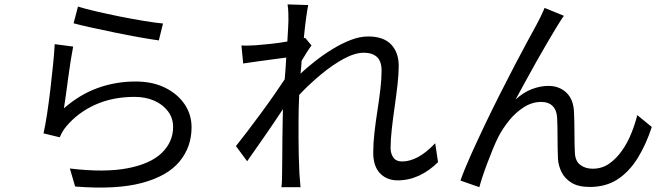

<svg xmlns="http://www.w3.org/2000/svg" viewBox="-20 -814 3040 874"><path d="M335 -784Q367 -774 418.5 -762Q470 -750 527.5 -738.5Q585 -727 637 -718.5Q689 -710 722 -707L703 -630Q667 -635 613.5 -644.5Q560 -654 502 -666Q444 -678 394 -689Q344 -700 315 -708ZM313 -602Q308 -577 302 -539Q296 -501 290.5 -460Q285 -419 280 -382Q275 -345 271 -321Q343 -384 425 -413.5Q507 -443 597 -443Q674 -443 731 -415Q788 -387 820 -340Q852 -293 852 -234Q852 -145 797 -78.5Q742 -12 625 19Q508 50 322 35L298 -47Q456 -28 560.5 -48Q665 -68 716.5 -118Q768 -168 768 -236Q768 -276 745 -307Q722 -338 682.5 -355.5Q643 -373 592 -373Q493 -373 414 -337.5Q335 -302 282 -239Q271 -226 264 -213.5Q257 -201 252 -189L178 -207Q186 -241 194 -293.5Q202 -346 209 -405Q216 -464 221.5 -519Q227 -574 229 -613Z M1293 -720Q1293 -737 1292.5 -756Q1292 -775 1289 -794L1383 -791Q1379 -772 1373.5 -732.5Q1368 -693 1363 -640Q1365 -641 1366.5 -641Q1368 -641 1369 -642L1398 -607Q1388 -594 1376 -575Q1364 -556 1353 -537Q1352 -523 1351 -508.5Q1350 -494 1348 -479Q1377 -506 1414.5 -535.5Q1452 -565 1493.5 -590.5Q1535 -616 1576.5 -632Q1618 -648 1656 -648Q1726 -648 1760.5 -611.5Q1795 -575 1795 -514Q1795 -477 1789.5 -428.5Q1784 -380 1776.5 -328Q1769 -276 1763.5 -227Q1758 -178 1758 -140Q1758 -115 1770.5 -97Q1783 -79 1810 -79Q1883 -79 1961 -162L1974 -76Q1934 -36 1887.5 -14.5Q1841 7 1790 7Q1741 7 1710 -25Q1679 -57 1679 -119Q1679 -161 1684.5 -210Q1690 -259 1698 -310Q1706 -361 1711.5 -408Q1717 -455 1717 -492Q1717 -536 1695.5 -555Q1674 -574 1636 -574Q1596 -574 1545 -546.5Q1494 -519 1441 -475Q1388 -431 1342 -382Q1339 -319 1339 -264Q1339 -219 1339 -181Q1339 -143 1340 -105.5Q1341 -68 1343 -23Q1344 -10 1345.5 7Q1347 24 1348 38H1261Q1263 24 1263.5 7.5Q1264 -9 1264 -21Q1265 -69 1265 -106.5Q1265 -144 1265.5 -183.5Q1266 -223 1267 -277Q1267 -285 1267.5 -295Q1268 -305 1268 -317Q1244 -280 1215 -238Q1186 -196 1157.5 -155Q1129 -114 1105 -80L1054 -149Q1075 -175 1105 -214.5Q1135 -254 1167.5 -298Q1200 -342 1228.5 -383Q1257 -424 1276 -453Q1278 -478 1280 -503Q1282 -528 1283 -552Q1261 -549 1227 -544.5Q1193 -540 1156 -535Q1119 -530 1087 -525L1079 -607Q1096 -606 1111 -606.5Q1126 -607 1144 -608Q1169 -610 1209 -614Q1249 -618 1288 -625Q1290 -660 1291.5 -686Q1293 -712 1293 -720Z M2547 -742Q2540 -733 2532 -720Q2524 -707 2515 -693Q2499 -667 2475 -626Q2451 -585 2424 -537.5Q2397 -490 2372 -443.5Q2347 -397 2327 -361Q2363 -394 2401.5 -408.5Q2440 -423 2476 -423Q2526 -423 2558.5 -392Q2591 -361 2593 -302Q2595 -258 2595 -206Q2595 -154 2597 -117Q2599 -80 2622 -63Q2645 -46 2678 -46Q2720 -46 2753 -69Q2786 -92 2811.5 -128.5Q2837 -165 2854 -207.5Q2871 -250 2881 -290L2947 -236Q2921 -156 2882.5 -94Q2844 -32 2791 2.5Q2738 37 2665 37Q2612 37 2581 17.5Q2550 -2 2536 -31Q2522 -60 2520 -90Q2518 -134 2518 -186.5Q2518 -239 2516 -280Q2514 -313 2495.5 -331.5Q2477 -350 2443 -350Q2403 -350 2365.5 -326.5Q2328 -303 2298 -266Q2268 -229 2248 -190Q2237 -168 2224 -136.5Q2211 -105 2198.5 -72Q2186 -39 2176.5 -10Q2167 19 2162 38L2076 8Q2094 -43 2123 -107.5Q2152 -172 2186 -243.5Q2220 -315 2256 -386Q2292 -457 2324.5 -519.5Q2357 -582 2383 -629.5Q2409 -677 2422 -701Q2431 -718 2440.5 -737Q2450 -756 2459 -778Z"/></svg>

Font: Chiron Sans HK TT
Style: Regular
Weight: 400
Designer: Ryoko NISHIZUKA 西塚涼子 (kana, bopomofo & ideographs); Paul D. Hunt (Latin, Greek & Cyrillic); Sandoll Communications 산돌커뮤니
Foundry: Adobe
Version: Version 2.022;hotconv 1.0.109;makeotfexe 2.5.65596